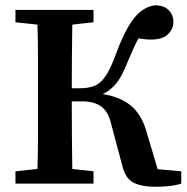

<svg xmlns="http://www.w3.org/2000/svg" viewBox="-20 -701 714 733"><path d="M447 -68 403 -233Q392 -277 365 -295.5Q338 -314 294 -314H254Q254 -244 254.5 -180.5Q255 -117 256 -56L337 -47V0H39V-47L123 -56Q125 -118 125 -182Q125 -246 125 -310V-353Q125 -416 125 -479.5Q125 -543 123 -607L39 -616V-663H337V-616L256 -607Q255 -545 254.5 -482Q254 -419 254 -364H283Q316 -364 339 -372.5Q362 -381 381 -407.5Q400 -434 420 -488Q446 -559 470 -599.5Q494 -640 518.5 -658.5Q543 -677 572 -681Q607 -680 624.5 -662Q642 -644 642 -616Q642 -591 621.5 -570.5Q601 -550 557 -550Q532 -550 509 -555Q499 -537 489 -515Q479 -493 467 -464Q447 -412 425 -384Q403 -356 372 -342Q444 -330 484 -294Q524 -258 541 -192L582 -55L672 -47V0Q650 7 624 9.5Q598 12 575 12Q521 12 490 -3.5Q459 -19 447 -68Z"/></svg>

Font: Source Serif Pro SemiBold
Style: Regular
Weight: 600
Designer: Frank Grießhammer
Foundry: Adobe Systems Incorporated
Version: Version 3.001;hotconv 1.0.111;makeotfexe 2.5.65597